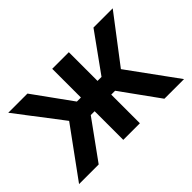

<svg xmlns="http://www.w3.org/2000/svg" viewBox="-96 -785 1030 1030"><g transform="rotate(-45 419.0 -269.5)"><path d="M21 0 223.1 -277.3 22.9 -539.1H168.5L325.7 -321.3H356.4V-539.1H482.4V-321.3H512.7L669.4 -539.1H815.4L615.7 -277.3L817.4 0H668.5L511.7 -217.3H482.4V0H356.4V-217.3H327.1L169.9 0Z"/></g></svg>

Font: Inter 18pt SemiBold
Style: Regular
Weight: 600
Designer: Rasmus Andersson
Foundry: rsms
Version: Version 4.001;git-66647c0bb